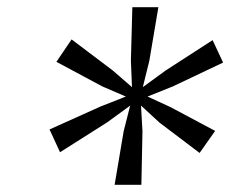

<svg xmlns="http://www.w3.org/2000/svg" viewBox="-20 -827 676 531"><path d="M297 -316 322 -464 340 -535 277 -489 146 -406 117 -469 257 -532 328 -560 263 -588 136 -656 178 -718 292 -632 345 -586 342 -659 346 -807H418L393 -659L375 -586L438 -632L568 -716L597 -654L458 -588L388 -560L451 -531L575 -465L532 -404L421 -488L370 -535L374 -464L371 -316Z"/></svg>

Font: Koeln Type Sans Light
Style: Italic
Weight: 300
Italic angle: -7.5°
Designer: Eben Sorkin
Foundry: Eben Sorkin
Version: Version 2.001